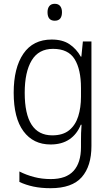

<svg xmlns="http://www.w3.org/2000/svg" viewBox="-20 -750 581 1010"><path d="M252 -542Q309 -542 345.5 -517.5Q382 -493 405 -452H408L416 -532H461V18Q461 124 410 182Q359 240 246 240Q196 240 156 231.5Q116 223 82 207V152Q117 170 158.5 181Q200 192 247 192Q328 192 367 149Q406 106 406 24V-8Q406 -28 406.5 -49.5Q407 -71 409 -94H405Q385 -44 345 -17Q305 10 246 10Q155 10 103.5 -59.5Q52 -129 52 -262Q52 -393 103 -467.5Q154 -542 252 -542ZM259 -493Q183 -493 146.5 -432Q110 -371 110 -262Q110 -38 255 -38Q311 -38 344 -65Q377 -92 391.5 -138Q406 -184 406 -241V-287Q406 -385 372.5 -439Q339 -493 259 -493ZM268 -730Q287 -730 296.5 -718Q306 -706 306 -686Q306 -641 268 -641Q230 -641 230 -686Q230 -706 239.5 -718Q249 -730 268 -730Z"/></svg>

Font: Noto Sans Gurmukhi SemiCondensed Light
Style: Regular
Weight: 300
Width: 4
Designer: Jelle Bosma - Monotype Design Team
Foundry: Monotype Imaging Inc.
Version: Version 2.004; ttfautohint (v1.8.4.7-5d5b)